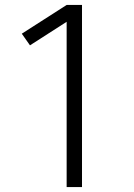

<svg xmlns="http://www.w3.org/2000/svg" viewBox="-20 -755 540 775"><path d="M249 0V-667L101 -572L68 -619L249 -735H311V0Z"/></svg>

Font: Iosevka SS01 Light
Style: Regular
Weight: 300
Monospace: yes
Designer: Belleve Invis
Foundry: Belleve Invis
Version: 2.3.3; ttfautohint (v1.8.3)